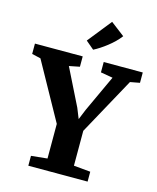

<svg xmlns="http://www.w3.org/2000/svg" viewBox="-163 -1095 977 1192"><g transform="rotate(15 325.5 -499.0)"><path d="M239 -74V-296.5L35.5 -663.5L-21 -676.5V-743H286V-676.5L218.5 -663L336 -426.5L362.5 -360.5L389.5 -426.5L499 -663L421 -676.5V-743H672V-676.5L610.5 -665L409 -297.5V-73.5L516.5 -63.5V0H135.5V-63.5ZM337.5 -800 285 -844.5 407 -997.5 496.5 -929Q481 -908.5 461.5 -889.5Q442 -870.5 420.5 -853.8Q399 -837 377.8 -823.2Q356.5 -809.5 338 -800Z"/></g></svg>

Font: Merriweather ExtraBold
Style: Regular
Weight: 800
Version: Version 2.100